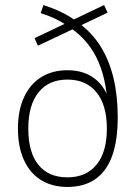

<svg xmlns="http://www.w3.org/2000/svg" viewBox="-20 -732 537 760"><path d="M247 8Q186 8 142 -19.5Q98 -47 74.5 -99Q51 -151 51 -223Q51 -295 75 -347Q99 -399 143 -426.5Q187 -454 247 -454Q320 -454 365.5 -412Q411 -370 424 -285H406Q406 -402 370.5 -485.5Q335 -569 260 -621L280 -622L130 -551L117 -581L245 -642L244 -632Q222 -647 196 -659Q170 -671 141 -680L152 -712Q189 -700 220.5 -685Q252 -670 278 -651H264L392 -712L406 -682L295 -629L297 -637Q348 -598 380.5 -544.5Q413 -491 429.5 -422Q446 -353 446 -268Q446 -176 424 -115Q402 -54 357.5 -23Q313 8 247 8ZM247 -30Q321 -30 362 -80Q403 -130 403 -223Q403 -316 362 -366.5Q321 -417 247 -417Q173 -417 132.5 -366.5Q92 -316 92 -223Q92 -129 132 -79.5Q172 -30 247 -30Z"/></svg>

Font: Nunito Sans 12pt ExtraLight SemiCondensed
Style: Regular
Weight: 200
Width: 4
Version: Version 3.101;gftools[0.9.27]